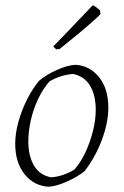

<svg xmlns="http://www.w3.org/2000/svg" viewBox="-20 -706 471 732"><path d="M166 6Q110 3 74 -41.5Q38 -86 38 -158Q38 -198 50.5 -242.5Q63 -287 83.5 -327.5Q104 -368 129 -398Q156 -421 196 -439Q236 -457 267 -459Q322 -456 357.5 -412Q393 -368 393 -295Q393 -255 380.5 -210Q368 -165 347 -124Q326 -83 302 -53Q274 -31 234.5 -13.5Q195 4 166 6ZM175 -30Q219 -33 263 -59Q288 -87 306 -126Q324 -165 334.5 -207Q345 -249 345 -287Q345 -343 323.5 -379Q302 -415 259 -424Q213 -421 169 -396Q144 -368 125.5 -329Q107 -290 97.5 -247.5Q88 -205 88 -167Q88 -112 109.5 -75Q131 -38 175 -30ZM194 -518 183 -529 223 -570 329 -681 334 -686Q341 -684 361 -667L363 -653Q363 -651 340.5 -630.5Q318 -610 282 -580Q246 -550 207 -519Z"/></svg>

Font: Labrada Lght
Style: Italic
Weight: 300
Italic angle: -7°
Designer: Mercedes Jáuregui
Foundry: Omnibus-Type Team
Version: Version 1.000; ttfautohint (v1.8.4.7-5d5b)